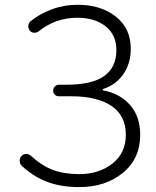

<svg xmlns="http://www.w3.org/2000/svg" viewBox="-20 -762 648 795"><path d="M308.6 12.7Q234.4 12.7 177.2 -8.3Q120.1 -29.3 70.3 -75.2Q61.5 -84 61.5 -96.7Q61.5 -107.4 68.8 -115.7Q76.2 -124 87.4 -124.5Q98.6 -125 106.4 -118.2Q152.3 -76.2 198.7 -58.6Q245.1 -41 308.6 -41Q389.6 -41 445.3 -84.5Q501 -127.9 501 -204.1Q501 -283.2 441.9 -323.2Q382.8 -363.3 275.4 -363.3H223.6Q213.9 -363.3 207 -370.1Q200.2 -377 200.2 -386.7Q200.2 -396.5 207 -403.8Q213.9 -411.1 223.6 -411.1H252.9Q361.3 -411.1 411.6 -447.3Q461.9 -483.4 461.9 -554.7Q461.9 -618.2 417 -653.3Q372.1 -688.5 300.8 -688.5Q209 -688.5 139.6 -631.8Q130.9 -626 120.6 -626.5Q110.4 -627 103.5 -634.8Q96.7 -643.6 97.2 -654.8Q97.7 -666 105.5 -672.9Q142.6 -704.1 193.8 -723.1Q245.1 -742.2 301.8 -742.2Q397.5 -742.2 459.5 -693.4Q521.5 -644.5 521.5 -559.6Q521.5 -500 491.2 -455.6Q460.9 -411.1 407.2 -393.6Q405.3 -392.6 405.3 -390.1Q405.3 -387.7 407.2 -387.7Q476.6 -375 518.6 -327.1Q560.5 -279.3 560.5 -204.1Q560.5 -104.5 488.3 -45.9Q416 12.7 308.6 12.7Z"/></svg>

Font: irohamaru Light
Style: Regular
Weight: 200
Designer: [Source Han Sans]
Ryoko NISHIZUKA  (kana & ideographs); Paul D. Hunt (Latin, Greek & Cyrillic); Wenlong ZHANG  (bopomofo
Version: Version 1.01